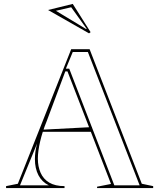

<svg xmlns="http://www.w3.org/2000/svg" viewBox="-20 -959 812 979"><path d="M11 0V-10L71 -22L343 -708H437L703 -22L761 -10V0H475V-7L546 -21L324 -595H313L218 -341Q196 -287 184.5 -237Q173 -187 173 -150Q173 -110 187 -78Q201 -46 231 -28Q261 -10 309 -10V0ZM182 -287V-297L449 -311V-287ZM563 -14H692L428 -694H351L316 -609H333ZM82 -14H229Q194 -31 176 -65.5Q158 -100 158 -148Q158 -165 160.5 -184.5Q163 -204 169 -227ZM434 -789 225 -908 351 -939 442 -795ZM422 -812 343 -922 265 -904 419 -811Z"/></svg>

Font: Kalnia Glaze Thin Medium
Style: Regular
Weight: 500
Version: Version 1.110